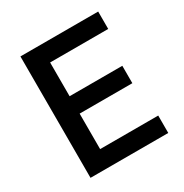

<svg xmlns="http://www.w3.org/2000/svg" viewBox="-162 -827 917 956"><g transform="rotate(-30 296.5 -349.0)"><path d="M86 0V-698H533V-598H199V-404H502V-304H199V-100H533V0Z"/></g></svg>

Font: IBMPlexSans-Medium
Style: Regular
Weight: 500
Designer: Mike Abbink, Paul van der Laan, Pieter van Rosmalen
Foundry: Bold Monday
Version: Version 3.1